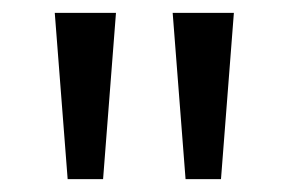

<svg xmlns="http://www.w3.org/2000/svg" viewBox="-20 -734 448 298"><path d="M160 -714 140 -456H85L65 -714ZM343 -714 323 -456H268L248 -714Z"/></svg>

Font: Noto Sans Vai
Style: Regular
Weight: 400
Designer: Monotype Design Team
Foundry: Monotype Imaging Inc.
Version: Version 2.001; ttfautohint (v1.8.4.7-5d5b)